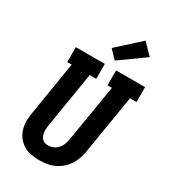

<svg xmlns="http://www.w3.org/2000/svg" viewBox="-237 -1107 1084 1227"><g transform="rotate(30 305.0 -493.0)"><path d="M256 8Q225 8 194.5 2Q164 -4 139 -19.5Q114 -35 96 -59Q78 -83 70 -111.5Q62 -140 62 -171.5Q62 -203 68 -234L132 -625H99V-735H313V-625H265L198 -216Q196 -203 195 -190Q194 -177 195.5 -164.5Q197 -152 201 -140.5Q205 -129 213 -120Q221 -111 233 -106.5Q245 -102 258 -102Q277 -102 296 -110Q315 -118 328.5 -133Q342 -148 349 -166.5Q356 -185 359 -204L429 -625H396V-735H610V-625H562L490 -186Q485 -159 475.5 -133Q466 -107 450 -83.5Q434 -60 411.5 -41.5Q389 -23 363 -11.5Q337 0 309.5 4Q282 8 256 8ZM357 -785 300 -845 464 -994 540 -916Z"/></g></svg>

Font: Iosevka Slab XBdEx
Style: Italic
Weight: 800
Width: 7
Italic angle: -9°
Monospace: yes
Designer: Belleve Invis
Foundry: Belleve Invis
Version: Version 11.1.1; ttfautohint (v1.8.3)